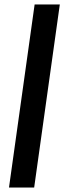

<svg xmlns="http://www.w3.org/2000/svg" viewBox="-20 -822 310 854"><path d="M134 -802H246L132 12H20Z"/></svg>

Font: Krub SemiBold
Style: Italic
Weight: 600
Italic angle: -8°
Designer: Ekaluck Peanpanawate
Foundry: Cadson Demak Co.,Ltd.
Version: Version 1.000; ttfautohint (v1.6)